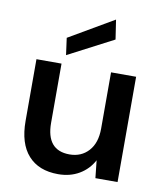

<svg xmlns="http://www.w3.org/2000/svg" viewBox="-85 -823 774 905"><g transform="rotate(10 302.0 -370.5)"><path d="M254 12Q161 12 110.5 -44.5Q60 -101 60 -209V-504H180V-221Q180 -89 291 -89Q347 -89 382 -127.5Q417 -166 417 -235V-504H537V0H431L422 -84Q398 -39 354.5 -13.5Q311 12 254 12ZM194 -547 183 -628 397 -753 411 -660Z"/></g></svg>

Font: AWOL-DM SemiBold
Style: Regular
Weight: 600
Designer: Colophon Foundry, Jonny Pinhorn, Mikhail Sharanda
Foundry: Colophon Foundry
Version: Version 1.000;Glyphs 3.2.3 (3260)